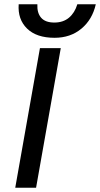

<svg xmlns="http://www.w3.org/2000/svg" viewBox="-20 -874 466 894"><path d="M426 -854Q410 -783 359 -740.5Q308 -698 234 -698Q150 -698 106 -741Q62 -784 67 -854H154Q152 -814 171.5 -791.5Q191 -769 233 -769Q274 -769 301 -791.5Q328 -814 340 -854ZM166 -650H263L148 0H51Z"/></svg>

Font: Overused Grotesk Medium
Style: Italic
Weight: 500
Italic angle: -10°
Version: Version 0.003